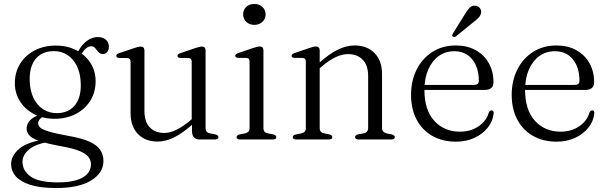

<svg xmlns="http://www.w3.org/2000/svg" viewBox="-20 -704 3064 969"><path d="M326 -18Q255 -31 222.5 -41.5Q190 -52 181.2 -61.8Q172.5 -71.5 172.5 -81Q172.5 -93 181.5 -103Q190.5 -113 212.5 -123.5L196 -129.5Q165 -121.5 147.2 -109.5Q129.5 -97.5 122 -83.8Q114.5 -70 114.5 -55.5Q114.5 -36.5 127.5 -21.2Q140.5 -6 177.8 7.2Q215 20.5 288.5 34Q349 44.5 381.5 58.2Q414 72 426.5 88.2Q439 104.5 439 125Q439 153 420.8 173.5Q402.5 194 365.5 205.2Q328.5 216.5 273.5 216.5Q176 216.5 134.8 187.2Q93.5 158 93.5 112.5Q93.5 76 130.2 47.5Q167 19 239 11L226 -3.5Q120.5 10 78.2 45.8Q36 81.5 36 124.5Q36 158.5 59.5 185.8Q83 213 133 229Q183 245 263 245Q378 245 440 206.8Q502 168.5 502 108.5Q502 77 486 52.8Q470 28.5 431.8 11Q393.5 -6.5 326 -18ZM360.5 -422 381 -416Q401.5 -449.5 414.2 -460Q427 -470.5 440 -470.5Q450.5 -470.5 457 -464.5Q463.5 -458.5 468.8 -451Q474 -443.5 480.8 -437.5Q487.5 -431.5 498 -431.5Q513 -431.5 521.2 -441.8Q529.5 -452 529.5 -469Q529.5 -490.5 514 -503.8Q498.5 -517 473 -517Q446 -517 421 -499.5Q396 -482 376.5 -448.5ZM462.5 -294.5Q462.5 -345.5 436.8 -386Q411 -426.5 365.8 -450.2Q320.5 -474 261.5 -474Q202.5 -474 155.8 -450Q109 -426 82 -383.2Q55 -340.5 55 -283.5Q55 -233.5 81 -192.5Q107 -151.5 152.2 -128Q197.5 -104.5 256 -104.5Q315 -104.5 361.8 -128.5Q408.5 -152.5 435.5 -195.2Q462.5 -238 462.5 -294.5ZM248.5 -446Q309.5 -447 347.2 -402.5Q385 -358 387.5 -284Q390.5 -214.5 359 -174.2Q327.5 -134 269 -133Q228.5 -132.5 197.8 -152.5Q167 -172.5 149.2 -209.2Q131.5 -246 130 -295Q128 -341.5 141.5 -375.2Q155 -409 182.2 -427.2Q209.5 -445.5 248.5 -446Z M949 -44V-84.5L947.5 -88.5V-391.5Q947.5 -401.5 943.8 -406Q940 -410.5 931.5 -411L890 -411.5Q882 -412.5 878.8 -415Q875.5 -417.5 875.5 -422Q875.5 -426.5 879 -430Q882.5 -433.5 891.5 -436L964.5 -461Q977 -465 985 -467Q993 -469 998.5 -469Q1008 -469 1012.8 -464Q1017.5 -459 1017.5 -449V-57.5Q1017.5 -46 1023.2 -39.5Q1029 -33 1039.5 -31L1066 -26Q1074 -24 1078.2 -20.8Q1082.5 -17.5 1082.5 -12Q1082.5 -6.5 1078 -3.2Q1073.5 0 1064.5 0H988Q968.5 0 958.8 -10.5Q949 -21 949 -44ZM639 -133V-391.5Q639 -401.5 635.2 -406Q631.5 -410.5 623 -411L581.5 -411.5Q573.5 -412.5 570.2 -415Q567 -417.5 567 -422Q567 -426.5 570.2 -430Q573.5 -433.5 582.5 -436L656 -461Q668.5 -465.5 676.5 -467.2Q684.5 -469 689.5 -469Q699.5 -469 704.2 -464Q709 -459 709 -449V-144.5Q709 -88.5 736.5 -60.8Q764 -33 809 -33Q836.5 -33 868.5 -48Q900.5 -63 939.5 -95.5L962.5 -115L978.5 -99.5L954.5 -78.5Q898.5 -29.5 856.5 -9.5Q814.5 10.5 775 10.5Q713.5 10.5 676.2 -27.8Q639 -66 639 -133Z M1309.5 -449.5V-57.5Q1309.5 -46 1315.2 -39.5Q1321 -33 1331.5 -31L1358 -26Q1366 -24 1370.2 -20.8Q1374.5 -17.5 1374.5 -12Q1374.5 -6.5 1370 -3.2Q1365.5 0 1356.5 0H1191Q1182.5 0 1178.2 -3.2Q1174 -6.5 1174 -12Q1174 -17 1177.8 -20.2Q1181.5 -23.5 1189.5 -25.5L1217.5 -31Q1228 -33.5 1233.8 -39.5Q1239.5 -45.5 1239.5 -57V-392Q1239.5 -402 1236 -406.5Q1232.5 -411 1223.5 -411.5L1182 -412Q1174 -412.5 1170.8 -415.2Q1167.5 -418 1167.5 -422.5Q1167.5 -427 1171 -430.2Q1174.5 -433.5 1183.5 -436.5L1256.5 -461.5Q1269.5 -465.5 1277.5 -467.5Q1285.5 -469.5 1290.5 -469.5Q1300 -469.5 1304.8 -464.2Q1309.5 -459 1309.5 -449.5ZM1263.5 -578.5Q1238.5 -578.5 1222.8 -593.8Q1207 -609 1207 -631.5Q1207 -654 1222.8 -669Q1238.5 -684 1263.5 -684Q1288.5 -684 1304.5 -668.8Q1320.5 -653.5 1320.5 -631.5Q1320.5 -609 1304.5 -593.8Q1288.5 -578.5 1263.5 -578.5Z M1593.5 -449.5V-57.5Q1593.5 -46 1599.2 -39.5Q1605 -33 1615.5 -31L1641.5 -26Q1657 -22 1657 -12.5Q1657 0 1639 0H1475Q1466.5 0 1462 -3.2Q1457.5 -6.5 1457.5 -12Q1457.5 -17 1461.5 -20.2Q1465.5 -23.5 1473.5 -25.5L1501.5 -31Q1512 -33.5 1517.8 -39.5Q1523.5 -45.5 1523.5 -57V-392Q1523.5 -402 1519.8 -406.5Q1516 -411 1507.5 -411.5L1466 -412Q1458 -412.5 1454.8 -415.2Q1451.5 -418 1451.5 -422.5Q1451.5 -427 1455 -430.2Q1458.5 -433.5 1467.5 -436.5L1540.5 -461.5Q1553 -465.5 1561 -467.5Q1569 -469.5 1574.5 -469.5Q1584 -469.5 1588.8 -464.2Q1593.5 -459 1593.5 -449.5ZM1580.5 -349 1564.5 -364.5 1588.5 -385Q1644.5 -434.5 1687.2 -454.5Q1730 -474.5 1770 -474.5Q1832.5 -474.5 1870.2 -436.2Q1908 -398 1908 -331V-60Q1908 -47 1914.5 -40Q1921 -33 1932.5 -30.5L1957 -25.5Q1964.5 -23.5 1968.5 -20.2Q1972.5 -17 1972.5 -12Q1972.5 -6.5 1968.5 -3.2Q1964.5 0 1955.5 0H1790.5Q1772 0 1772 -12.5Q1772 -22 1787.5 -26L1815 -31Q1827 -33 1832.5 -40.2Q1838 -47.5 1838 -60V-319.5Q1838 -375.5 1810 -403.2Q1782 -431 1736 -431Q1708 -431 1675.2 -416.2Q1642.5 -401.5 1603.5 -368Z M2470.5 -288.5Q2470.5 -269.5 2459 -259.8Q2447.5 -250 2424.5 -250H2097V-275.5H2372.5Q2396.5 -275.5 2396.5 -296Q2396.5 -364 2363 -404.8Q2329.5 -445.5 2273 -445.5Q2228 -445.5 2194 -421Q2160 -396.5 2141 -352.5Q2122 -308.5 2122 -250.5Q2122 -148.5 2172 -94Q2222 -39.5 2301 -39.5Q2356 -39.5 2395.5 -66.8Q2435 -94 2446.5 -135Q2450 -142 2453.2 -144.5Q2456.5 -147 2461 -147Q2467 -147 2469.5 -142.5Q2472 -138 2471.5 -132Q2467.5 -92.5 2441.8 -60Q2416 -27.5 2374.5 -8.2Q2333 11 2281 11Q2213 11 2161.8 -18.2Q2110.5 -47.5 2082.5 -100.8Q2054.5 -154 2054.5 -225.5Q2054.5 -296 2082.5 -352.2Q2110.5 -408.5 2161.5 -441.5Q2212.5 -474.5 2281.5 -474.5Q2337.5 -474.5 2380.2 -451Q2423 -427.5 2446.8 -385.5Q2470.5 -343.5 2470.5 -288.5ZM2324.5 -629.5Q2337.5 -652 2350 -664.8Q2362.5 -677.5 2379.5 -675Q2394.5 -673.5 2402 -663Q2409.5 -652.5 2408 -640Q2406 -626.5 2395.8 -615.2Q2385.5 -604 2369 -592L2280.5 -520Q2277 -518 2272.8 -517.5Q2268.5 -517 2265 -520Q2261 -523 2262.2 -527.2Q2263.5 -531.5 2266 -535.5Z M2978.5 -288.5Q2978.5 -269.5 2967 -259.8Q2955.5 -250 2932.5 -250H2605V-275.5H2880.5Q2904.5 -275.5 2904.5 -296Q2904.5 -364 2871 -404.8Q2837.5 -445.5 2781 -445.5Q2736 -445.5 2702 -421Q2668 -396.5 2649 -352.5Q2630 -308.5 2630 -250.5Q2630 -148.5 2680 -94Q2730 -39.5 2809 -39.5Q2864 -39.5 2903.5 -66.8Q2943 -94 2954.5 -135Q2958 -142 2961.2 -144.5Q2964.5 -147 2969 -147Q2975 -147 2977.5 -142.5Q2980 -138 2979.5 -132Q2975.5 -92.5 2949.8 -60Q2924 -27.5 2882.5 -8.2Q2841 11 2789 11Q2721 11 2669.8 -18.2Q2618.5 -47.5 2590.5 -100.8Q2562.5 -154 2562.5 -225.5Q2562.5 -296 2590.5 -352.2Q2618.5 -408.5 2669.5 -441.5Q2720.5 -474.5 2789.5 -474.5Q2845.5 -474.5 2888.2 -451Q2931 -427.5 2954.8 -385.5Q2978.5 -343.5 2978.5 -288.5Z"/></svg>

Font: Fraunces Light
Style: Regular
Weight: 300
Version: Version 1.000;[b76b70a41]